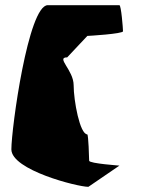

<svg xmlns="http://www.w3.org/2000/svg" viewBox="-20 -723 557 743"><path d="M24 -145C24 -65 280 0 322 0L442 -82C449 -82 325 -90 325 -101C325 -112 322 -202 318 -202V-203C289 -203 265 -334 265 -393C265 -452 195 -501 240 -501L318 -584C322 -584 456 -592 456 -602C456 -612 449 -703 442 -703H165C89 -703 24 -225 24 -145Z"/></svg>

Font: Ampere
Style: UltCnd
Weight: 400
Version: Version 1